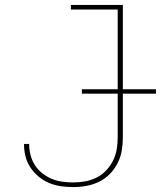

<svg xmlns="http://www.w3.org/2000/svg" viewBox="-20 -755 656 783"><path d="M279 8Q254 8 229 4.5Q204 1 181 -8.5Q158 -18 138.5 -34Q119 -50 105 -70.5Q91 -91 84.5 -115.5Q78 -140 78 -165Q78 -166 78 -166.5Q78 -167 78 -168H99Q99 -167 99 -166.5Q99 -166 99 -165Q99 -143 105 -121Q111 -99 123 -80.5Q135 -62 153 -48Q171 -34 191.5 -25.5Q212 -17 234.5 -14Q257 -11 279 -11Q304 -11 328 -15.5Q352 -20 374 -31Q396 -42 413 -60Q430 -78 441 -100Q452 -122 456 -146.5Q460 -171 460 -195V-716H269V-735H481V-195Q481 -168 476.5 -141Q472 -114 459.5 -89.5Q447 -65 428 -45.5Q409 -26 384.5 -14Q360 -2 333 3Q306 8 279 8ZM314 -373V-391H616V-373Z"/></svg>

Font: Iosevka Slab Thin Extended
Style: Regular
Weight: 100
Width: 7
Monospace: yes
Designer: Belleve Invis
Foundry: Belleve Invis
Version: Version 11.1.1; ttfautohint (v1.8.3)